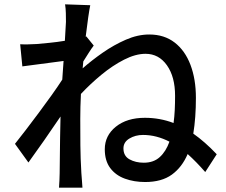

<svg xmlns="http://www.w3.org/2000/svg" viewBox="-20 -821 1040 885"><path d="M284 -720Q284 -740 283.5 -760.5Q283 -781 280 -801L396 -797Q392 -778 386.5 -740Q381 -702 375 -652L378 -653L412 -611Q402 -598 389 -577.5Q376 -557 364 -538L361 -506Q403 -543 454 -578.5Q505 -614 560 -638Q615 -662 668 -662Q737 -662 785 -625Q833 -588 858 -522Q883 -456 883 -370Q883 -279 871 -205Q924 -168 979 -110L926 -28Q906 -51 885.5 -72Q865 -93 845 -111Q819 -50 772 -16Q725 18 649 18Q598 18 555.5 2.5Q513 -13 488 -46.5Q463 -80 463 -133Q463 -196 514 -237Q565 -278 648 -278Q717 -278 780 -254Q784 -283 785.5 -314Q787 -345 787 -379Q787 -467 749.5 -520Q712 -573 651 -573Q605 -573 552 -546Q499 -519 447.5 -476.5Q396 -434 353 -388Q350 -327 350 -273Q350 -208 350.5 -150Q351 -92 355 -24Q356 -11 357.5 8.5Q359 28 360 44H252Q253 30 254 10Q255 -10 255 -22Q256 -69 256 -107.5Q256 -146 257 -187.5Q258 -229 259 -284Q224 -232 183.5 -174Q143 -116 111 -72L49 -158Q70 -184 99 -222Q128 -260 159 -301.5Q190 -343 218.5 -383Q247 -423 267 -454L273 -540L83 -515L73 -617Q92 -616 109 -616.5Q126 -617 148 -618Q171 -620 207 -623.5Q243 -627 279 -633ZM761 -168Q732 -183 701.5 -191Q671 -199 639 -199Q604 -199 576.5 -182.5Q549 -166 549 -137Q549 -102 577 -86.5Q605 -71 643 -71Q688 -71 716.5 -97Q745 -123 761 -168Z"/></svg>

Font: Source Han Sans SC Medium
Style: Regular
Weight: 500
Designer: Ryoko NISHIZUKA 西塚涼子 (kana, bopomofo & ideographs); Paul D. Hunt (Latin, Greek & Cyrillic); Sandoll Communications 산돌커뮤니
Foundry: Adobe
Version: Version 2.004;hotconv 1.0.118;makeotfexe 2.5.65603